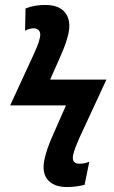

<svg xmlns="http://www.w3.org/2000/svg" viewBox="-20 -744 459 774"><path d="M250 10Q198 10 173 -18.5Q148 -47 159 -100Q168 -144 194 -201L246 -319H21L115 -523Q123 -541 130 -557.5Q137 -574 141 -593Q145 -612 137 -621Q129 -630 116 -630Q109 -630 99 -627.5Q89 -625 81 -620L83 -710Q118 -724 162 -724Q219 -724 243 -692.5Q267 -661 256 -609Q252 -592 245.5 -572Q239 -552 225 -520L182 -423H409L300 -188Q292 -170 285 -152Q278 -134 275 -120Q271 -101 278 -92.5Q285 -84 300 -84Q313 -84 323 -86.5Q333 -89 340 -92L321 1Q310 4 291 7Q272 10 250 10Z"/></svg>

Font: Noto Sans Condensed SemiBold
Style: Italic
Weight: 600
Width: 3
Italic angle: -12°
Designer: Monotype Design Team
Foundry: Monotype Imaging Inc.
Version: Version 2.013; ttfautohint (v1.8.4.7-5d5b)